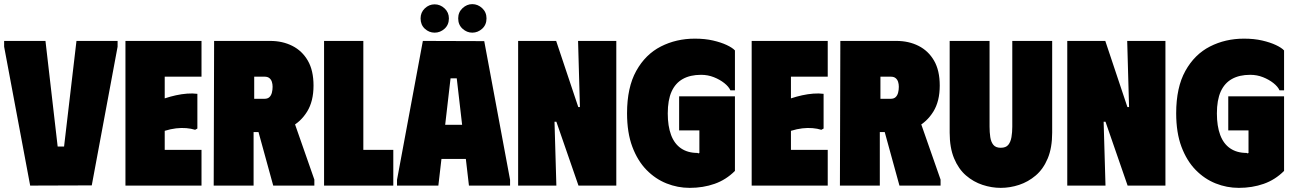

<svg xmlns="http://www.w3.org/2000/svg" viewBox="-20 -898 6276 929"><path d="M0 -700H200L259 -189H290L350 -700H549V-672L424 -1L126 0L0 -672Z M955 -700V-527H777V-422Q804 -431 831.5 -437Q859 -443 885.5 -445Q912 -447 935 -444V-276L924 -270Q905 -276 881.5 -278Q858 -280 832 -277Q806 -274 777 -265V-173H955V0H587V-700Z M1016 -700H1207V0H1014ZM1287 -700Q1347 -700 1394.5 -676Q1442 -652 1469.5 -604.5Q1497 -557 1497 -484Q1497 -408 1466 -358Q1435 -308 1386.5 -283.5Q1338 -259 1284 -259H1114V-700ZM1210 -420H1260Q1275 -420 1283.5 -428Q1292 -436 1295.5 -449.5Q1299 -463 1299 -478Q1299 -491 1295.5 -502Q1292 -513 1283.5 -520Q1275 -527 1260 -527H1210ZM1203 -360 1387 -355 1501 -29V0H1302Z M1548 -700H1738V-173H1883V0H1548Z M1901 0V-28L2026 -700L2323 -699L2448 -28V0H2249L2234 -129H2116L2101 0ZM2134 -294H2216L2190 -519H2160ZM2083 -740Q2056 -740 2035.5 -759Q2015 -778 2015 -809Q2015 -838 2035.5 -857.5Q2056 -877 2083 -877Q2110 -877 2131 -857.5Q2152 -838 2152 -809Q2152 -778 2131 -759Q2110 -740 2083 -740ZM2265 -740Q2239 -740 2218 -759Q2197 -778 2197 -809Q2197 -839 2218 -858.5Q2239 -878 2265 -878Q2292 -878 2313 -858.5Q2334 -839 2334 -809Q2334 -778 2313 -759Q2292 -740 2265 -740Z M2777 -700H2962V0H2779L2672 -309H2663L2672 0H2487V-700H2671L2778 -380H2786Z M3014 -350Q3014 -475 3058.5 -555Q3103 -635 3177.5 -673Q3252 -711 3342 -711Q3391 -711 3430 -702Q3469 -693 3496.5 -680Q3524 -667 3536 -654V-461H3514Q3506 -479 3484.5 -496Q3463 -513 3434 -524.5Q3405 -536 3372 -536Q3320 -536 3284 -516Q3248 -496 3229.5 -455Q3211 -414 3211 -349Q3211 -288 3227 -245Q3243 -202 3275.5 -180Q3308 -158 3355 -158Q3355 -158 3357.5 -156.5Q3360 -155 3364 -158V-267H3266V-432H3536V-71Q3493 -28 3437.5 -8.5Q3382 11 3317 11Q3259 11 3205 -10.5Q3151 -32 3108 -76Q3065 -120 3039.5 -188Q3014 -256 3014 -350Z M3985 -700V-527H3807V-422Q3834 -431 3861.5 -437Q3889 -443 3915.5 -445Q3942 -447 3965 -444V-276L3954 -270Q3935 -276 3911.5 -278Q3888 -280 3862 -277Q3836 -274 3807 -265V-173H3985V0H3617V-700Z M4046 -700H4237V0H4044ZM4317 -700Q4377 -700 4424.5 -676Q4472 -652 4499.5 -604.5Q4527 -557 4527 -484Q4527 -408 4496 -358Q4465 -308 4416.5 -283.5Q4368 -259 4314 -259H4144V-700ZM4240 -420H4290Q4305 -420 4313.5 -428Q4322 -436 4325.5 -449.5Q4329 -463 4329 -478Q4329 -491 4325.5 -502Q4322 -513 4313.5 -520Q4305 -527 4290 -527H4240ZM4233 -360 4417 -355 4531 -29V0H4332Z M5071 -256V-700H4878V-285Q4878 -258 4874 -234.5Q4870 -211 4858.5 -197Q4847 -183 4822 -183Q4798 -183 4786.5 -197Q4775 -211 4771.5 -234.5Q4768 -258 4768 -285V-700H4575V-256Q4575 -183 4596.5 -131.5Q4618 -80 4654 -49Q4690 -18 4734 -3.5Q4778 11 4822 11Q4867 11 4911 -3.5Q4955 -18 4991.5 -49Q5028 -80 5049.5 -131.5Q5071 -183 5071 -256Z M5434 -700H5619V0H5436L5329 -309H5320L5329 0H5144V-700H5328L5435 -380H5443Z M5671 -350Q5671 -475 5715.5 -555Q5760 -635 5834.5 -673Q5909 -711 5999 -711Q6048 -711 6087 -702Q6126 -693 6153.5 -680Q6181 -667 6193 -654V-461H6171Q6163 -479 6141.5 -496Q6120 -513 6091 -524.5Q6062 -536 6029 -536Q5977 -536 5941 -516Q5905 -496 5886.5 -455Q5868 -414 5868 -349Q5868 -288 5884 -245Q5900 -202 5932.5 -180Q5965 -158 6012 -158Q6012 -158 6014.5 -156.5Q6017 -155 6021 -158V-267H5923V-432H6193V-71Q6150 -28 6094.5 -8.5Q6039 11 5974 11Q5916 11 5862 -10.5Q5808 -32 5765 -76Q5722 -120 5696.5 -188Q5671 -256 5671 -350Z"/></svg>

Font: Phudu Black
Style: Regular
Weight: 900
Version: Version 1.005;gftools[0.9.23]